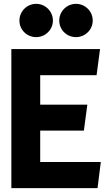

<svg xmlns="http://www.w3.org/2000/svg" viewBox="-20 -968 573 998"><path d="M81 -861C81 -813 120 -775 168 -775C215 -775 255 -813 255 -861C255 -910 215 -948 168 -948C120 -948 81 -909 81 -861ZM288 -861C288 -813 327 -775 375 -775C422 -775 462 -813 462 -861C462 -910 422 -948 375 -948C327 -948 288 -909 288 -861ZM189 -424V-577H482L500 -713H39V10H487L504 -126H189V-289H416L434 -424Z"/></svg>

Font: Bluebird
Style: SfBd
Weight: 700
Designer: Jasper
Foundry: Cannot Into Space Fonts
Version: Version 0.98